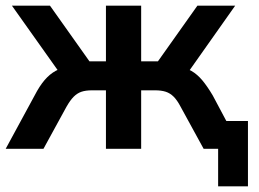

<svg xmlns="http://www.w3.org/2000/svg" viewBox="-20 -524 912 676"><path d="M748 132V0H710V-98H853V132ZM0 0 102 -188Q119 -221 137 -242Q155 -263 176 -274.5Q197 -286 224 -289L203 -249L22 -504H156L295 -308H353V-504H477V-308H536L675 -504H808L628 -249L607 -289Q634 -286 654.5 -274Q675 -262 692.5 -241Q710 -220 729 -188L829 0H697L616 -148Q604 -171 591.5 -183.5Q579 -196 563.5 -201Q548 -206 526 -206H477V0H353V-206H304Q282 -206 267 -201Q252 -196 239.5 -183.5Q227 -171 214 -148L133 0Z"/></svg>

Font: Nunitoga
Style: Bold
Weight: 700
Designer: Vernon Adams
Foundry: Vernon Adams
Version: Version 1.0